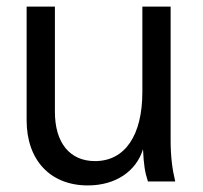

<svg xmlns="http://www.w3.org/2000/svg" viewBox="-20 -552 617 584"><path d="M247 12C332 12 394 -31 415 -98C417 -51 421 -27 430 0H513C504 -37 499 -76 499 -125V-532H413V-272C413 -140 360 -62 269 -62C192 -62 147 -118 147 -212V-532H61V-186C61 -65 133 12 247 12Z"/></svg>

Font: Ronzino
Style: Regular
Weight: 400
Designer: Nunzio Mazzaferro
Foundry: Collletttivo
Version: Version 1.000;Glyphs 3.3 (3337)